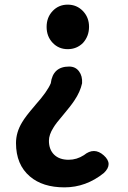

<svg xmlns="http://www.w3.org/2000/svg" viewBox="-20 -594 554 828"><path d="M258 214Q164 214 109 167Q49 116 49 23Q49 -23 75 -66Q90 -92 130 -138Q133 -141 134 -143Q184 -199 199 -235Q208 -307 278 -307Q306 -307 321 -286Q336 -266 334 -235Q326 -198 301 -161Q286 -138 253 -99Q221 -62 210 -43Q191 -13 191 13Q191 51 213.5 73Q236 95 276 95Q311 95 342 75Q386 39 427.5 76Q469 113 428 152Q351 214 258 214ZM272 -382Q233 -382 207 -409.5Q181 -437 181 -478Q181 -519 207 -546.5Q233 -574 272 -574Q311 -574 337.5 -546.5Q364 -519 364 -478.5Q364 -438 338 -409Q311 -382 272 -382Z"/></svg>

Font: GenSenRounded JP B
Style: Regular
Weight: 700
Version: Version 1.501;PS 1;hotconv 16.6.51;makeotf.lib2.5.65220